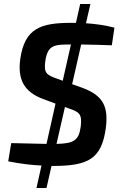

<svg xmlns="http://www.w3.org/2000/svg" viewBox="-20 -816 607 958"><path d="M538 -590 551 -678C505 -690 456 -697 409 -700L431 -796H380L359 -702H336C186 -702 103 -677 81 -521C68 -424 96 -359 195 -322L257 -299L212 -98L36 -102L21 -11C85 2 143 8 187 10L162 122H212L237 12H244C419 12 487 -22 508 -177C521 -280 498 -338 393 -377L340 -396L385 -594C439 -593 493 -592 538 -590ZM266 -423C212 -442 198 -451 206 -511C218 -593 252 -594 334 -594L293 -413ZM383 -186C374 -115 348 -100 262 -98L304 -282L326 -274C376 -257 390 -246 383 -186Z"/></svg>

Font: Exo 2 Semi Bold
Style: Italic
Weight: 600
Italic angle: -8°
Designer: Natanael Gama
Version: Version 1.001;PS 001.001;hotconv 1.0.88;makeotf.lib2.5.64775